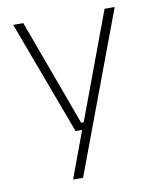

<svg xmlns="http://www.w3.org/2000/svg" viewBox="-77 -546 631 777"><g transform="rotate(-10 239.0 -157.0)"><path d="M260 -49 239.5 -39.5 406 -486.5H447.5L201.5 172H160.5L237 -34.5L252.5 -19.5H204.5L30.5 -486.5H72L232.5 -49Z"/></g></svg>

Font: Anek Tamil Medium ExtraLight
Style: Regular
Weight: 250
Version: Version 1.003